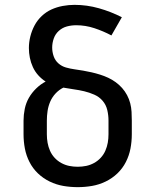

<svg xmlns="http://www.w3.org/2000/svg" viewBox="-20 -763 640 791"><path d="M300 8Q270 8 241 3Q212 -2 185 -15Q158 -28 136.5 -48.5Q115 -69 101.5 -95.5Q88 -122 82.5 -151Q77 -180 77 -210V-266Q77 -290 82 -314.5Q87 -339 99 -360Q111 -381 129 -398.5Q147 -416 168 -427Q151 -438 137.5 -453Q124 -468 115.5 -486.5Q107 -505 103 -525Q99 -545 99 -565Q99 -589 105 -613Q111 -637 122.5 -658.5Q134 -680 152 -697Q170 -714 192 -724Q214 -734 238.5 -738.5Q263 -743 287 -743Q338 -743 387.5 -729Q437 -715 482 -692L439 -617Q405 -635 368.5 -647Q332 -659 294 -659Q274 -659 255.5 -654Q237 -649 222.5 -636Q208 -623 201.5 -604.5Q195 -586 195 -567Q195 -549 201 -531.5Q207 -514 220.5 -502Q234 -490 251.5 -485Q269 -480 287 -477.5Q305 -475 322.5 -472Q340 -469 357.5 -465Q375 -461 392.5 -455.5Q410 -450 426 -442.5Q442 -435 456.5 -424.5Q471 -414 483 -400.5Q495 -387 503.5 -371Q512 -355 516.5 -337.5Q521 -320 522 -302Q523 -284 523 -266V-210Q523 -180 517.5 -151Q512 -122 498.5 -95.5Q485 -69 463.5 -48.5Q442 -28 415 -15Q388 -2 359 3Q330 8 300 8ZM300 -76Q318 -76 335 -79.5Q352 -83 367.5 -91.5Q383 -100 395 -113Q407 -126 414 -142Q421 -158 424 -175Q427 -192 427 -210V-266Q427 -288 422 -309.5Q417 -331 403 -347.5Q389 -364 368.5 -373Q348 -382 327 -387Q306 -392 284 -395Q262 -398 241 -402Q223 -393 209 -378Q195 -363 187 -344.5Q179 -326 176 -306Q173 -286 173 -266V-210Q173 -192 176 -175Q179 -158 186 -142Q193 -126 205 -113Q217 -100 232.5 -91.5Q248 -83 265 -79.5Q282 -76 300 -76Z"/></svg>

Font: Iosevka SS04 Medium Extended
Style: Regular
Weight: 500
Width: 7
Monospace: yes
Designer: Belleve Invis
Foundry: Belleve Invis
Version: Version 19.0.0; ttfautohint (v1.8.4)